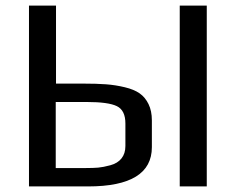

<svg xmlns="http://www.w3.org/2000/svg" viewBox="-20 -669 846 689"><path d="M722 0H625V-649H722ZM84 -649H181V-369H278Q327 -369 360.5 -366.5Q394 -364 427.5 -356Q461 -348 481 -334Q501 -320 513 -295.5Q525 -271 525 -237V-141Q525 0 296 0H84ZM430 -145V-226Q430 -273 399.5 -288Q369 -303 291 -303H180V-66H289Q315 -66 332.5 -67.5Q350 -69 376 -76Q402 -83 416 -100.5Q430 -118 430 -145Z"/></svg>

Font: Play
Style: Regular
Weight: 400
Designer: Jonas Hecksher
Foundry: Jonas Hecksher, Playtypeª, e-types AS
Version: Version 1.002